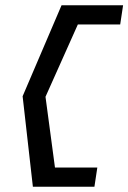

<svg xmlns="http://www.w3.org/2000/svg" viewBox="-20 -640 488 730"><path d="M66 -274 105 70H339L350 -3H189L153 -272L276 -547H437L448 -620H214Z"/></svg>

Font: Charger Sport
Style: NrwObl
Weight: 400
Designer: Jasper
Foundry: Cannot Into Space Fonts
Version: Version 1.1